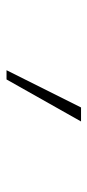

<svg xmlns="http://www.w3.org/2000/svg" viewBox="144 -898 274 603"><g transform="rotate(90 281.5 -597.0)"><path d="M201 -480H230L362 -714H318Z"/></g></svg>

Font: Noto Sans Mono SemiCondensed ExtraLight
Style: Regular
Weight: 200
Width: 4
Designer: Monotype Design Team
Foundry: Monotype Imaging Inc.
Version: Version 2.014